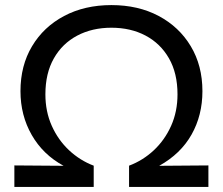

<svg xmlns="http://www.w3.org/2000/svg" viewBox="-20 -735 876 755"><path d="M36.5 0V-84.5L230 -83Q149 -127 104.8 -204.2Q60.5 -281.5 60.5 -376.5Q60.5 -477 106 -553.2Q151.5 -629.5 232.2 -672.2Q313 -715 418 -715Q523.5 -715 604 -672.2Q684.5 -629.5 730.2 -553.2Q776 -477 776 -376.5Q776 -281.5 733.2 -205.8Q690.5 -130 606 -83L799.5 -84.5V0H487.5V-83.5Q542 -104 585 -144.2Q628 -184.5 653 -240.5Q678 -296.5 678 -364Q678 -447 644.5 -505.5Q611 -564 552.5 -595Q494 -626 418 -626Q342.5 -626 283.8 -595Q225 -564 191.8 -505.5Q158.5 -447 158.5 -364Q158.5 -296.5 183.5 -240.5Q208.5 -184.5 251.5 -144.2Q294.5 -104 348.5 -83.5V0Z"/></svg>

Font: Geologica Light
Style: Regular
Weight: 300
Designer: Sindre Bremnes, Frode Helland
Foundry: Monokrom Skriftforlag AS
Version: Version 1.010; ttfautohint (v1.8.4.7-5d5b);gftools[0.9.28]